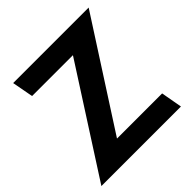

<svg xmlns="http://www.w3.org/2000/svg" viewBox="-205 -981 1140 1140"><g transform="rotate(-45 364.5 -411.5)"><path d="M9 -10H677L653 -144H274L705 -813H71L96 -679H439Z"/></g></svg>

Font: Rabbid Highway Sign IV
Style: Obl
Weight: 400
Foundry: Cannot Into Space Fonts
Version: Version 0.277